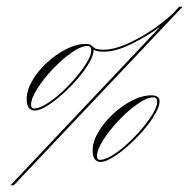

<svg xmlns="http://www.w3.org/2000/svg" viewBox="-20 -454 560 568"><path d="M11 94 455 -376Q416 -347 369 -324Q322 -301 287 -301Q267 -301 257 -307V-306Q257 -291 244 -268.5Q231 -246 210 -221.5Q189 -197 165 -175.5Q141 -154 119 -140.5Q97 -127 83 -127Q59 -127 59 -161Q59 -187 75.5 -215.5Q92 -244 118.5 -268.5Q145 -293 175.5 -308.5Q206 -324 233 -324Q246 -324 250 -320Q254 -316 260.5 -311.5Q267 -307 287 -307Q316 -307 354 -323.5Q392 -340 428.5 -364.5Q465 -389 490 -413L510 -434H520L21 94ZM250 -305Q250 -318 238 -318Q220 -318 192 -298.5Q164 -279 136.5 -250Q109 -221 90.5 -192Q72 -163 72 -144Q72 -133 81 -133Q95 -133 116.5 -146Q138 -159 161 -180Q184 -201 204 -224.5Q224 -248 237 -269.5Q250 -291 250 -305ZM428 -172Q452 -172 452 -154Q452 -139 439 -116.5Q426 -94 405 -69.5Q384 -45 360 -23.5Q336 -2 314 11.5Q292 25 278 25Q254 25 254 -9Q254 -35 271 -63.5Q288 -92 314 -116.5Q340 -141 370.5 -156.5Q401 -172 428 -172ZM445 -153Q445 -166 433 -166Q415 -166 387 -146.5Q359 -127 331.5 -98Q304 -69 285.5 -40Q267 -11 267 8Q267 19 276 19Q290 19 311.5 6Q333 -7 356 -28Q379 -49 399 -72.5Q419 -96 432 -117.5Q445 -139 445 -153Z"/></svg>

Font: Ballet 72pt
Style: Regular
Weight: 400
Designer: Maximiliano R. Sproviero
Foundry: Omnibus-Type
Version: Version 1.100; ttfautohint (v1.8.3)